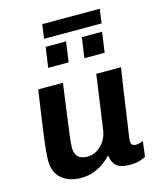

<svg xmlns="http://www.w3.org/2000/svg" viewBox="-125 -935 867 1035"><g transform="rotate(-15 309.0 -417.5)"><path d="M201 10Q132 10 91 -25Q50 -60 50 -128Q50 -155 56 -208Q62 -261 73 -338Q84 -415 98 -511H236Q221 -402 211.5 -331.5Q202 -261 197 -221Q192 -181 192 -162Q192 -125 210 -108.5Q228 -92 261 -92Q292 -92 317 -108Q342 -124 358.5 -150.5Q375 -177 379 -206L422 -511H560Q551 -454 544 -406.5Q537 -359 531.5 -320Q526 -281 521.5 -250Q517 -219 513.5 -195Q510 -171 507.5 -154.5Q505 -138 504 -127Q503 -116 503 -112Q503 -98 511 -92Q519 -86 529 -86Q539 -86 551.5 -89.5Q564 -93 571 -97L560 -11Q550 -5 527.5 2.5Q505 10 471 10Q419 10 396 -11Q373 -32 370 -70Q354 -52 329 -33.5Q304 -15 272 -2.5Q240 10 201 10ZM199 -766 210 -845H531L520 -766ZM180 -609 196 -722H310L294 -609ZM382 -609 398 -722H511L495 -609Z"/></g></svg>

Font: Chivo SemiBold
Style: Italic
Weight: 600
Italic angle: -8.05°
Designer: Hector Gatti
Foundry: Omnibus-Type
Version: Version 2.002